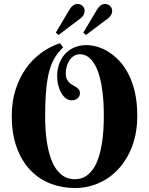

<svg xmlns="http://www.w3.org/2000/svg" viewBox="-20 -950 759 978"><path d="M314.9 -575.2Q314.9 -558.1 320.3 -547.1Q325.7 -536.1 333.7 -528.6Q341.8 -521 351.1 -516.1Q360.4 -511.2 368.4 -505.9Q376.5 -500.5 381.8 -493.7Q387.2 -486.8 387.2 -476.1Q387.2 -458 374.5 -448.5Q361.8 -439 345.2 -439Q329.6 -439 316.2 -448.7Q302.7 -458.5 292.7 -475.3Q282.7 -492.2 276.9 -514.9Q271 -537.6 271 -563Q271 -594.2 280.8 -622.8Q290.5 -651.4 309.6 -673.1Q328.6 -694.8 356.7 -707.5Q384.8 -720.2 420.9 -720.2Q445.3 -720.2 474.1 -712.2Q502.9 -704.1 531.5 -686.5Q560.1 -668.9 586.7 -641.1Q613.3 -613.3 634 -573.2Q654.8 -533.2 667 -480.5Q679.2 -427.7 679.2 -360.8Q679.2 -274.4 653.6 -206.1Q627.9 -137.7 584.2 -90.1Q540.5 -42.5 482.9 -17.3Q425.3 7.8 360.8 7.8Q296.9 7.8 238.8 -14.2Q180.7 -36.1 136.5 -81.3Q92.3 -126.5 66.2 -196Q40 -265.6 40 -360.8Q40 -434.6 59.8 -495.1Q79.6 -555.7 113 -602.5Q146.5 -649.4 190.9 -681.4Q235.4 -713.4 285.2 -730L301.8 -709Q287.6 -694.8 275.4 -679.7Q263.2 -664.6 252.9 -645.3Q242.7 -626 234.6 -600.8Q226.6 -575.7 221.2 -541.7Q215.8 -507.8 212.9 -463.4Q210 -418.9 210 -360.8Q210 -285.6 218 -232.4Q226.1 -179.2 239 -143.3Q252 -107.4 268.3 -86.2Q284.7 -64.9 301.3 -54.2Q317.9 -43.5 333.5 -40.3Q349.1 -37.1 360.8 -37.1Q372.6 -37.1 387.9 -40.3Q403.3 -43.5 419.7 -54.2Q436 -64.9 452.1 -86.2Q468.3 -107.4 480.7 -143.3Q493.2 -179.2 501 -232.4Q508.8 -285.6 508.8 -360.8Q508.8 -426.8 502.9 -475.6Q497.1 -524.4 487.5 -559.1Q478 -593.8 465.6 -616Q453.1 -638.2 439.7 -651.1Q426.3 -664.1 412.8 -668.9Q399.4 -673.8 388.2 -673.8Q370.6 -673.8 356.9 -665.5Q343.3 -657.2 334 -643.3Q324.7 -629.4 319.8 -611.6Q314.9 -593.8 314.9 -575.2ZM264.2 -783.7 335 -902.8Q342.8 -915.5 352.8 -922.6Q362.8 -929.7 374 -929.7Q389.6 -929.7 400.4 -919.7Q411.1 -909.7 411.1 -893.1Q411.1 -883.3 405.8 -874Q400.4 -864.7 392.1 -857.9L278.3 -772ZM404.3 -783.7 475.1 -902.8Q482.9 -915.5 492.9 -922.6Q502.9 -929.7 514.2 -929.7Q529.8 -929.7 540.5 -919.7Q551.3 -909.7 551.3 -893.1Q551.3 -883.3 545.9 -874Q540.5 -864.7 532.2 -857.9L418 -772Z"/></svg>

Font: Berkshire Swash
Style: Regular
Weight: 700
Designer: Astigmatic (AOETI)
Foundry: Astigmatic (AOETI)
Version: Version 1.000